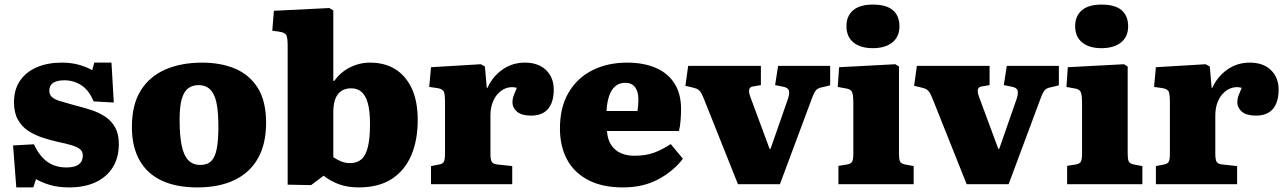

<svg xmlns="http://www.w3.org/2000/svg" viewBox="-20 -803 5604 837"><path d="M51 14 37 -169 128 -174Q144 -139 165 -116.5Q186 -94 212 -83.5Q238 -73 269 -73Q306 -73 323.5 -86.5Q341 -100 341 -125Q341 -142 329.5 -152Q318 -162 293.5 -169.5Q269 -177 230 -185Q199 -192 165.5 -203Q132 -214 104 -232Q76 -250 58.5 -280.5Q41 -311 41 -357Q41 -413 67.5 -451.5Q94 -490 141 -510Q188 -530 249 -530Q292 -530 326 -520Q360 -510 382 -497L391 -530H466L476 -356L388 -361Q368 -410 334.5 -431.5Q301 -453 261 -453Q229 -453 212 -442Q195 -431 195 -407Q195 -391 206 -380.5Q217 -370 241 -362.5Q265 -355 302 -345Q342 -335 377.5 -323.5Q413 -312 440 -293.5Q467 -275 482.5 -246.5Q498 -218 498 -175Q498 -115 471 -72.5Q444 -30 395.5 -8Q347 14 282 14Q234 14 198.5 3.5Q163 -7 137 -22L125 14Z M840 14Q749 14 685.5 -15.5Q622 -45 588.5 -104Q555 -163 555 -249Q555 -347 593.5 -408.5Q632 -470 701 -500Q770 -530 861 -530Q944 -530 1006.5 -503Q1069 -476 1104.5 -418.5Q1140 -361 1140 -268Q1140 -176 1105 -113.5Q1070 -51 1003 -18.5Q936 14 840 14ZM853 -84Q884 -84 901 -101Q918 -118 925 -155Q932 -192 932 -250Q932 -304 926.5 -339.5Q921 -375 909.5 -395Q898 -415 882 -423.5Q866 -432 846 -432Q820 -432 801.5 -419Q783 -406 773 -373.5Q763 -341 763 -282Q763 -212 772 -168.5Q781 -125 801 -104.5Q821 -84 853 -84Z M1336 4 1234 2V-604Q1234 -635 1229 -648Q1224 -661 1197 -665L1167 -669L1174 -756L1416 -768L1433 -757V-451L1437 -450Q1454 -474 1477 -491.5Q1500 -509 1530 -519.5Q1560 -530 1593 -530Q1657 -530 1703 -501.5Q1749 -473 1775 -417.5Q1801 -362 1801 -280Q1801 -190 1772 -124Q1743 -58 1686.5 -22Q1630 14 1544 14Q1496 14 1458.5 0.5Q1421 -13 1391 -37ZM1507 -92Q1537 -92 1556 -109Q1575 -126 1584 -163.5Q1593 -201 1593 -263Q1593 -319 1583.5 -353Q1574 -387 1556 -402.5Q1538 -418 1511 -418Q1485 -418 1467.5 -406Q1450 -394 1441.5 -371Q1433 -348 1433 -314V-118Q1447 -108 1465.5 -100Q1484 -92 1507 -92Z M1859 0V-79L1895 -86Q1911 -89 1915.5 -99Q1920 -109 1920 -135V-357Q1920 -389 1915.5 -402Q1911 -415 1887 -419L1851 -424L1859 -510L2076 -523L2094 -513L2102 -420H2105Q2127 -469 2170 -499.5Q2213 -530 2268 -530Q2327 -530 2360.5 -497.5Q2394 -465 2394 -412Q2394 -376 2383 -350.5Q2372 -325 2350 -312Q2328 -299 2296 -299Q2254 -299 2234 -316Q2214 -333 2214 -356Q2214 -365 2215.5 -373Q2217 -381 2221.5 -392Q2226 -403 2233 -420Q2213 -426 2192.5 -420.5Q2172 -415 2155 -399Q2138 -383 2128 -357.5Q2118 -332 2118 -299V-133Q2118 -108 2123.5 -98Q2129 -88 2148 -86L2213 -79V0Z M2696 14Q2605 14 2543.5 -18.5Q2482 -51 2451.5 -108.5Q2421 -166 2421 -243Q2421 -336 2459 -400Q2497 -464 2563 -497Q2629 -530 2714 -530Q2786 -530 2839 -507Q2892 -484 2920.5 -439Q2949 -394 2949 -328Q2949 -304 2947 -278.5Q2945 -253 2940 -232H2626Q2628 -197 2643.5 -172.5Q2659 -148 2685 -136Q2711 -124 2746 -124Q2795 -124 2831.5 -137.5Q2868 -151 2904 -175L2957 -111Q2916 -57 2850 -21.5Q2784 14 2696 14ZM2624 -319H2759Q2761 -333 2762 -345Q2763 -357 2763 -369Q2763 -404 2748.5 -423Q2734 -442 2706 -442Q2679 -442 2661.5 -426.5Q2644 -411 2635 -383.5Q2626 -356 2624 -319Z M3197 0 3051 -366Q3044 -384 3038.5 -394.5Q3033 -405 3025.5 -411Q3018 -417 3005 -420L2968 -429L2980 -516H3297V-432L3262 -426Q3249 -424 3246 -413Q3243 -402 3252 -378L3335 -154H3339L3415 -372Q3423 -396 3419 -408.5Q3415 -421 3394 -425L3359 -432L3372 -516H3599V-431L3566 -423Q3548 -420 3539 -411.5Q3530 -403 3519 -373L3380 0Z M3635 0V-80L3673 -86Q3690 -89 3695 -98.5Q3700 -108 3700 -134V-356Q3700 -390 3694 -402.5Q3688 -415 3665 -418L3632 -424L3638 -510L3883 -523L3899 -513V-133Q3899 -111 3903 -100.5Q3907 -90 3925 -86L3963 -79V0ZM3785 -593Q3731 -593 3700.5 -618Q3670 -643 3670 -689Q3670 -733 3699 -758Q3728 -783 3785 -783Q3844 -783 3872.5 -758.5Q3901 -734 3901 -688Q3901 -643 3870 -618Q3839 -593 3785 -593Z M4194 0 4048 -366Q4041 -384 4035.5 -394.5Q4030 -405 4022.5 -411Q4015 -417 4002 -420L3965 -429L3977 -516H4294V-432L4259 -426Q4246 -424 4243 -413Q4240 -402 4249 -378L4332 -154H4336L4412 -372Q4420 -396 4416 -408.5Q4412 -421 4391 -425L4356 -432L4369 -516H4596V-431L4563 -423Q4545 -420 4536 -411.5Q4527 -403 4516 -373L4377 0Z M4632 0V-80L4670 -86Q4687 -89 4692 -98.5Q4697 -108 4697 -134V-356Q4697 -390 4691 -402.5Q4685 -415 4662 -418L4629 -424L4635 -510L4880 -523L4896 -513V-133Q4896 -111 4900 -100.5Q4904 -90 4922 -86L4960 -79V0ZM4782 -593Q4728 -593 4697.5 -618Q4667 -643 4667 -689Q4667 -733 4696 -758Q4725 -783 4782 -783Q4841 -783 4869.5 -758.5Q4898 -734 4898 -688Q4898 -643 4867 -618Q4836 -593 4782 -593Z M5019 0V-79L5055 -86Q5071 -89 5075.5 -99Q5080 -109 5080 -135V-357Q5080 -389 5075.5 -402Q5071 -415 5047 -419L5011 -424L5019 -510L5236 -523L5254 -513L5262 -420H5265Q5287 -469 5330 -499.5Q5373 -530 5428 -530Q5487 -530 5520.5 -497.5Q5554 -465 5554 -412Q5554 -376 5543 -350.5Q5532 -325 5510 -312Q5488 -299 5456 -299Q5414 -299 5394 -316Q5374 -333 5374 -356Q5374 -365 5375.5 -373Q5377 -381 5381.5 -392Q5386 -403 5393 -420Q5373 -426 5352.5 -420.5Q5332 -415 5315 -399Q5298 -383 5288 -357.5Q5278 -332 5278 -299V-133Q5278 -108 5283.5 -98Q5289 -88 5308 -86L5373 -79V0Z"/></svg>

Font: Literata 18pt ExtraBold
Style: Regular
Weight: 800
Designer: Latin by Veronika Burian and Jose Scaglione. Greek by Irene Vlachou. Cyrillic by Vera Evstafieva.
Foundry: TypeTogether
Version: Version 3.103;gftools[0.9.29]